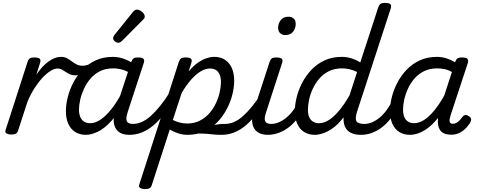

<svg xmlns="http://www.w3.org/2000/svg" viewBox="-20 -910 3281 1320"><path d="M56 15Q40 15 26 8Q12 1 19 -18L169 -483Q176 -503 185.5 -509Q195 -515 214 -515Q245 -515 253.5 -505.5Q262 -496 255 -476L230 -397Q250 -426 271 -449Q292 -472 314 -487.5Q336 -503 356.5 -511Q377 -519 397 -519Q416 -519 423 -507Q430 -495 426 -479Q422 -463 409 -451Q396 -439 376 -439Q355 -439 328.5 -423Q302 -407 273.5 -377Q245 -347 218 -305Q191 -263 169 -211L104 -11Q100 2 89.5 8.5Q79 15 56 15Z M498 -392Q477 -392 461 -399Q445 -406 431.5 -415.5Q418 -425 405 -432Q392 -439 377 -439Q358 -439 352 -451Q346 -463 350 -479Q354 -495 366.5 -507Q379 -519 398 -519Q424 -519 441 -509.5Q458 -500 473 -488.5Q488 -477 505.5 -467.5Q523 -458 550 -458Q564 -458 582.5 -464Q601 -470 612 -477Q625 -487 632 -481.5Q639 -476 640.5 -464.5Q642 -453 637.5 -441.5Q633 -430 623 -425Q605 -415 581.5 -408Q558 -401 536 -396.5Q514 -392 498 -392Z M571 17Q528 17 497 -2.5Q466 -22 449.5 -59Q433 -96 433 -146Q433 -190 445.5 -241Q458 -292 483.5 -341Q509 -390 547.5 -430.5Q586 -471 638 -495Q690 -519 756 -519Q799 -519 840 -502.5Q881 -486 914 -461L901 -392Q858 -420 824.5 -430Q791 -440 758 -440Q707 -440 668.5 -421Q630 -402 602.5 -370Q575 -338 557.5 -300Q540 -262 531.5 -224.5Q523 -187 523 -157Q523 -126 532 -105.5Q541 -85 558 -74Q575 -63 600 -63Q635 -63 672 -88Q709 -113 746.5 -160.5Q784 -208 818 -273L840 -229Q796 -134 747 -80Q698 -26 652.5 -4.5Q607 17 571 17ZM870 17Q832 17 808 4Q784 -9 772.5 -32.5Q761 -56 761.5 -86.5Q762 -117 773 -152L882 -483Q889 -503 898.5 -509Q908 -515 927 -515Q958 -515 966.5 -505.5Q975 -496 968 -476L859 -143Q843 -95 852 -76.5Q861 -58 893 -58Q907 -58 912.5 -46.5Q918 -35 916 -20.5Q914 -6 902.5 5.5Q891 17 870 17Z M870 17Q856 17 849.5 5.5Q843 -6 845.5 -20.5Q848 -35 860 -46.5Q872 -58 893 -58Q923 -58 953.5 -71Q984 -84 1015 -111.5Q1046 -139 1079.5 -180Q1113 -221 1148 -277Q1157 -290 1169 -289Q1181 -288 1187.5 -278.5Q1194 -269 1188 -257Q1152 -187 1114 -135Q1076 -83 1036.5 -49.5Q997 -16 955.5 0.5Q914 17 870 17Z M792 -616Q783 -616 770.5 -625.5Q758 -635 758 -646Q758 -653 760.5 -659Q763 -665 768 -671L891 -824Q900 -836 907 -840Q914 -844 922 -844Q932 -844 944.5 -837Q957 -830 966 -819Q975 -808 975 -796Q975 -788 971.5 -783Q968 -778 962 -773L821 -631Q806 -616 792 -616Z M1495 17Q1473 17 1449.5 14.5Q1426 12 1400 10Q1374 8 1342 8Q1310 8 1271 13L1303 -20Q1334 -28 1365.5 -35Q1397 -42 1426 -47Q1455 -52 1478.5 -55Q1502 -58 1518 -58Q1527 -58 1529.5 -46.5Q1532 -35 1528 -20.5Q1524 -6 1515.5 5.5Q1507 17 1495 17ZM975 390Q959 390 945 383Q931 376 938 357L1209 -483Q1216 -503 1225.5 -509Q1235 -515 1254 -515Q1285 -515 1293.5 -505.5Q1302 -496 1295 -476L1277 -419Q1309 -457 1340 -478.5Q1371 -500 1399.5 -509.5Q1428 -519 1453 -519Q1517 -519 1553.5 -475Q1590 -431 1590 -355Q1590 -309 1577 -258Q1564 -207 1538 -158Q1512 -109 1473.5 -69.5Q1435 -30 1384 -6.5Q1333 17 1269 17Q1237 17 1206 7Q1175 -3 1147 -19L1023 364Q1019 377 1008.5 383.5Q998 390 975 390ZM1168 -85Q1196 -72 1219 -66.5Q1242 -61 1267 -61Q1316 -61 1354 -80.5Q1392 -100 1419.5 -131.5Q1447 -163 1464.5 -200.5Q1482 -238 1490.5 -276Q1499 -314 1499 -345Q1499 -375 1490.5 -396Q1482 -417 1465.5 -428Q1449 -439 1424 -439Q1393 -439 1360 -419.5Q1327 -400 1294 -362.5Q1261 -325 1229 -271Z M1505 17Q1491 17 1484.5 5.5Q1478 -6 1480.5 -20.5Q1483 -35 1495 -46.5Q1507 -58 1528 -58Q1558 -58 1588.5 -71Q1619 -84 1650 -111.5Q1681 -139 1714.5 -180Q1748 -221 1783 -277Q1792 -290 1804 -289Q1816 -288 1822.5 -278.5Q1829 -269 1823 -257Q1787 -187 1749 -135Q1711 -83 1671.5 -49.5Q1632 -16 1590.5 0.5Q1549 17 1505 17Z M1822 17Q1785 17 1760.5 4Q1736 -9 1724.5 -32.5Q1713 -56 1713 -86Q1713 -116 1725 -152L1833 -483Q1840 -503 1849.5 -509Q1859 -515 1878 -515Q1909 -515 1917.5 -505.5Q1926 -496 1919 -476L1811 -143Q1794 -95 1803 -76.5Q1812 -58 1845 -58Q1859 -58 1865 -46.5Q1871 -35 1868.5 -20.5Q1866 -6 1854.5 5.5Q1843 17 1822 17ZM1940 -669Q1920 -669 1906 -682Q1892 -695 1892 -720Q1892 -747 1909.5 -771Q1927 -795 1964 -795Q1985 -795 1999 -782.5Q2013 -770 2013 -744Q2013 -717 1995.5 -693Q1978 -669 1940 -669Z M1821 17Q1807 17 1800.5 5.5Q1794 -6 1796.5 -20.5Q1799 -35 1811 -46.5Q1823 -58 1844 -58Q1870 -58 1896.5 -69Q1923 -80 1949 -101.5Q1975 -123 1997 -153Q2019 -183 2036 -220Q2041 -235 2053.5 -234.5Q2066 -234 2075.5 -224.5Q2085 -215 2081 -201Q2063 -150 2035 -109.5Q2007 -69 1973 -41Q1939 -13 1900 2Q1861 17 1821 17Z M2145 17Q2102 17 2071 -2.5Q2040 -22 2023.5 -59Q2007 -96 2007 -146Q2007 -190 2019.5 -241Q2032 -292 2057.5 -341Q2083 -390 2121.5 -430.5Q2160 -471 2212 -495Q2264 -519 2330 -519Q2364 -519 2396 -509Q2428 -499 2457 -481L2580 -858Q2587 -878 2596.5 -884Q2606 -890 2625 -890Q2656 -890 2664.5 -880.5Q2673 -871 2666 -851L2435 -143Q2420 -95 2430.5 -76.5Q2441 -58 2485 -58Q2497 -58 2502.5 -46.5Q2508 -35 2505.5 -20.5Q2503 -6 2492 5.5Q2481 17 2462 17Q2427 17 2403.5 8Q2380 -1 2366.5 -16.5Q2353 -32 2347 -52Q2341 -72 2342 -93L2341 -103Q2307 -57 2271 -31Q2235 -5 2202.5 6Q2170 17 2145 17ZM2173 -63Q2208 -63 2243 -86Q2278 -109 2313.5 -152Q2349 -195 2383 -255L2435 -415Q2406 -429 2381 -434.5Q2356 -440 2331 -440Q2281 -440 2242 -421Q2203 -402 2175.5 -370Q2148 -338 2130.5 -300Q2113 -262 2105 -224.5Q2097 -187 2097 -157Q2097 -126 2105.5 -105.5Q2114 -85 2131.5 -74Q2149 -63 2173 -63Z M2462 17Q2448 17 2441.5 5.5Q2435 -6 2437.5 -20.5Q2440 -35 2452 -46.5Q2464 -58 2485 -58Q2511 -58 2537.5 -69Q2564 -80 2590 -101.5Q2616 -123 2638 -153Q2660 -183 2677 -220Q2682 -235 2694.5 -234.5Q2707 -234 2716.5 -224.5Q2726 -215 2722 -201Q2704 -150 2676 -109.5Q2648 -69 2614 -41Q2580 -13 2541 2Q2502 17 2462 17Z M2799 17Q2756 17 2725 -2.5Q2694 -22 2677.5 -59Q2661 -96 2661 -146Q2661 -190 2673.5 -241Q2686 -292 2711.5 -341Q2737 -390 2775.5 -430.5Q2814 -471 2866 -495Q2918 -519 2984 -519Q3017 -519 3049 -509Q3081 -499 3109 -482L3110 -486Q3117 -504 3126.5 -509.5Q3136 -515 3154 -515Q3186 -515 3194 -505.5Q3202 -496 3196 -476L3077 -115Q3073 -102 3071 -89Q3069 -76 3074 -67.5Q3079 -59 3094 -59Q3107 -59 3119 -66Q3131 -73 3141.5 -84.5Q3152 -96 3160 -107Q3166 -116 3176.5 -119Q3187 -122 3202 -112Q3218 -102 3219 -91.5Q3220 -81 3214 -70Q3205 -53 3186.5 -32.5Q3168 -12 3142 2Q3116 16 3083 16Q3052 16 3033 7Q3014 -2 3004.5 -17Q2995 -32 2992 -51Q2989 -70 2991 -90Q2991 -93 2991 -95.5Q2991 -98 2992 -100Q2957 -56 2922 -30Q2887 -4 2855.5 6.5Q2824 17 2799 17ZM2751 -157Q2751 -126 2759.5 -105.5Q2768 -85 2785.5 -74Q2803 -63 2827 -63Q2861 -63 2896 -85.5Q2931 -108 2966 -151Q3001 -194 3034 -253L3087 -415Q3060 -430 3035 -435Q3010 -440 2985 -440Q2935 -440 2896 -421Q2857 -402 2829.5 -370Q2802 -338 2784.5 -300Q2767 -262 2759 -224.5Q2751 -187 2751 -157Z"/></svg>

Font: Playwrite DK Loopet
Style: Regular
Weight: 400
Designer: Veronika Burian, José Scaglione
Foundry: TypeTogether
Version: Version 1.002